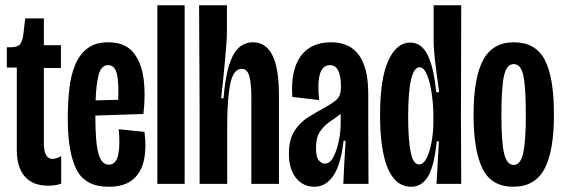

<svg xmlns="http://www.w3.org/2000/svg" viewBox="-20 -700 2148 731"><path d="M163 7Q105 7 74.5 -28Q44 -63 44 -129V-443H6V-520H20Q47 -520 56.5 -532Q66 -544 69 -570L76 -630H147V-528H212V-441H147V-156Q147 -124 155.5 -109.5Q164 -95 180 -95Q186 -95 194.5 -97.5Q203 -100 213 -106V-1Q200 4 187.5 5.5Q175 7 163 7Z M394 11Q304 11 271 -55Q238 -121 238 -247Q238 -305 243.5 -358Q249 -411 265.5 -451.5Q282 -492 312.5 -515.5Q343 -539 392 -539Q454 -539 485.5 -502.5Q517 -466 526 -404.5Q535 -343 526 -266L343 -260Q343 -156 355 -114.5Q367 -73 394 -73Q422 -73 430 -110.5Q438 -148 432 -208L530 -198Q538 -140 528.5 -92.5Q519 -45 486.5 -17Q454 11 394 11ZM392 -452Q365 -452 355.5 -415Q346 -378 344 -318L430 -320Q433 -385 425 -418.5Q417 -452 392 -452Z M579 0V-680H683V0Z M740 0V-281L738 -680H844V-581Q844 -560 841.5 -527.5Q839 -495 835.5 -458Q832 -421 828.5 -386Q825 -351 822 -326H831Q838 -410 853.5 -456Q869 -502 891.5 -520.5Q914 -539 943 -539Q992 -539 1017 -490Q1042 -441 1042 -336V0H937V-323Q937 -384 929 -411Q921 -438 900 -438Q869 -438 857 -382Q845 -326 845 -220V0Z M1177 11Q1134 11 1107 -22.5Q1080 -56 1080 -115Q1080 -169 1101 -201.5Q1122 -234 1153 -253.5Q1184 -273 1214 -289Q1241 -304 1255 -315Q1269 -326 1273.5 -338.5Q1278 -351 1278 -371Q1278 -452 1236 -452Q1181 -452 1195 -319L1093 -331Q1086 -431 1124 -485Q1162 -539 1241 -539Q1382 -539 1382 -343V-222Q1382 -166 1382.5 -110.5Q1383 -55 1383 0H1287Q1289 -41 1291 -82Q1293 -123 1296 -164H1288Q1278 -74 1249.5 -31.5Q1221 11 1177 11ZM1217 -77Q1236 -77 1249 -101.5Q1262 -126 1269.5 -161.5Q1277 -197 1277 -228V-266Q1257 -251 1235 -236Q1213 -221 1198 -198.5Q1183 -176 1183 -136Q1183 -103 1193.5 -90Q1204 -77 1217 -77Z M1546 11Q1486 11 1456.5 -59Q1427 -129 1427 -261Q1427 -401 1458.5 -469.5Q1490 -538 1542 -538Q1584 -538 1607.5 -492Q1631 -446 1641 -349H1652Q1643 -412 1637 -462.5Q1631 -513 1631 -549V-680H1736L1735 -251L1736 0H1642L1651 -162H1643Q1632 -62 1608 -25.5Q1584 11 1546 11ZM1575 -74Q1592 -74 1604 -97.5Q1616 -121 1623 -158.5Q1630 -196 1630 -237V-258Q1630 -299 1624 -342Q1618 -385 1606 -414.5Q1594 -444 1577 -444Q1557 -444 1545.5 -399Q1534 -354 1534 -254Q1534 -169 1543.5 -121.5Q1553 -74 1575 -74Z M1934 11Q1851 11 1817 -58Q1783 -127 1783 -262Q1783 -404 1819.5 -471.5Q1856 -539 1936 -539Q2019 -539 2054 -472.5Q2089 -406 2089 -264Q2089 -123 2052.5 -56Q2016 11 1934 11ZM1936 -72Q1961 -72 1971.5 -115Q1982 -158 1982 -264Q1982 -369 1972.5 -412.5Q1963 -456 1936 -456Q1909 -456 1899 -412Q1889 -368 1889 -261Q1889 -157 1899.5 -114.5Q1910 -72 1936 -72Z"/></svg>

Font: Bricolage Grotesque 96pt Condensed Medium
Style: Regular
Weight: 500
Width: 3
Designer: Mathieu Triay
Foundry: Atelier Triay
Version: Version 1.001; ttfautohint (v1.8.4.7-5d5b);gftools[0.9.33.de